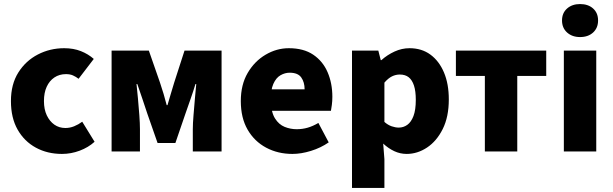

<svg xmlns="http://www.w3.org/2000/svg" viewBox="-20 -748 3025 948"><path d="M286 12Q214 12 157 -19Q100 -50 67 -108Q34 -166 34 -249Q34 -332 70.5 -390Q107 -448 167 -479Q227 -510 297 -510Q343 -510 379.5 -495.5Q416 -481 443 -457L368 -359Q355 -369 340.5 -375.5Q326 -382 306 -382Q273 -382 248.5 -365.5Q224 -349 210.5 -319.5Q197 -290 197 -249Q197 -208 211 -178.5Q225 -149 248.5 -132.5Q272 -116 303 -116Q325 -116 346 -124.5Q367 -133 386 -147L447 -48Q416 -20 373.5 -4Q331 12 286 12Z M531 0V-498H715L770 -340Q780 -310 788 -283.5Q796 -257 803 -229H807Q815 -257 823 -283.5Q831 -310 840 -340L891 -498H1074V0H932V-110Q932 -138 935.5 -179.5Q939 -221 942.5 -263Q946 -305 949 -333H945Q935 -299 921 -259.5Q907 -220 896 -188L846 -42H758L707 -188Q697 -220 683 -260Q669 -300 658 -333H654Q657 -305 661 -263Q665 -221 668 -179.5Q671 -138 671 -110V0Z M1424 12Q1352 12 1294 -19Q1236 -50 1202.5 -108Q1169 -166 1169 -249Q1169 -330 1203 -388Q1237 -446 1291.5 -478Q1346 -510 1406 -510Q1479 -510 1526.5 -478Q1574 -446 1597.5 -391.5Q1621 -337 1621 -270Q1621 -249 1618.5 -230Q1616 -211 1614 -201H1294L1292 -307H1484Q1484 -342 1467.5 -365.5Q1451 -389 1410 -389Q1387 -389 1365 -376.5Q1343 -364 1329.5 -333.5Q1316 -303 1317 -249Q1319 -193 1338 -163Q1357 -133 1385.5 -121.5Q1414 -110 1445 -110Q1473 -110 1499 -117.5Q1525 -125 1552 -141L1603 -45Q1564 -18 1515.5 -3Q1467 12 1424 12Z M1718 180V-498H1848L1860 -451H1863Q1892 -477 1928 -493.5Q1964 -510 2002 -510Q2062 -510 2105 -478.5Q2148 -447 2172 -390.5Q2196 -334 2196 -257Q2196 -171 2166 -111Q2136 -51 2088.5 -19.5Q2041 12 1988 12Q1956 12 1927 -1.5Q1898 -15 1872 -39L1878 38V180ZM1949 -118Q1972 -118 1991 -131.5Q2010 -145 2021.5 -175Q2033 -205 2033 -255Q2033 -298 2024 -325.5Q2015 -353 1998 -366.5Q1981 -380 1954 -380Q1934 -380 1915.5 -371Q1897 -362 1878 -340V-146Q1895 -131 1913.5 -124.5Q1932 -118 1949 -118Z M2374 0V-373H2231V-498H2677V-373H2534V0Z M2764 0V-498H2924V0ZM2844 -565Q2805 -565 2780 -587.5Q2755 -610 2755 -647Q2755 -684 2780 -706Q2805 -728 2844 -728Q2884 -728 2908.5 -706Q2933 -684 2933 -647Q2933 -610 2908.5 -587.5Q2884 -565 2844 -565Z"/></svg>

Font: Source Sans 3 ExtraBold
Style: Regular
Weight: 800
Designer: Paul D. Hunt
Foundry: Adobe
Version: Version 3.052;hotconv 1.1.0;makeotfexe 2.6.0